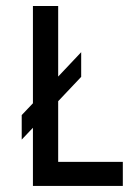

<svg xmlns="http://www.w3.org/2000/svg" viewBox="-20 -615 439 635"><path d="M172.4 -79.6V-280.3L248.5 -360.8V-442.4L172.4 -361.8V-595.2H88.9V-273.4L51.8 -234.4V-153.3L88.9 -192.4V0H386.2V-79.6Z"/></svg>

Font: Now Medium
Style: Regular
Weight: 500
Designer: Alfredo Marco Pradil
Foundry: Alfredo Marco Pradil
Version: Version 1.200;hotconv 1.0.109;makeotfexe 2.5.65596